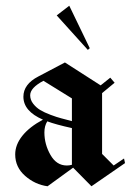

<svg xmlns="http://www.w3.org/2000/svg" viewBox="-20 -639 452 663"><path d="M175.8 -585.8 283.3 -466.7 290 -472.5 219.2 -619.2ZM130 -360Q84.2 -335.8 84.2 -310Q84.2 -294.2 94.6 -280.8Q105 -267.5 118.8 -259.2Q132.5 -250.8 154.6 -242.5Q176.7 -234.2 191.7 -230.4Q206.7 -226.7 228.3 -220.8Q228.3 -234.2 228.3 -260.4Q228.3 -286.7 228.3 -299.2ZM144.2 4.2Q100.8 -1.7 66.7 -31.7Q32.5 -61.7 32.5 -105.8Q32.5 -139.2 57.1 -170Q81.7 -200.8 128.3 -225.8Q60.8 -255 60.8 -305Q60.8 -348.3 112.5 -375L204.2 -423.3L327.5 -344.2L360.8 -370.8L375.8 -353.3L332.5 -317.5V-107.5L372.5 -67.5L408.3 -91.7L411.7 -75.8L295.8 4.2L232.5 -60ZM228.3 -196.7Q171.7 -209.2 143.3 -220Q133.3 -204.2 133.3 -181.7Q133.3 -140.8 154.2 -104.2Q175 -67.5 210.8 -67.5Q220 -67.5 228.3 -70Q228.3 -91.7 228.3 -133.3Q228.3 -175 228.3 -196.7Z"/></svg>

Font: Chomsky
Style: Regular
Weight: 400
Version: Version 2.3